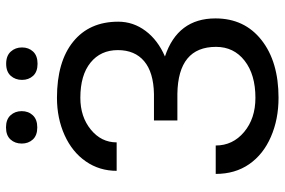

<svg xmlns="http://www.w3.org/2000/svg" viewBox="-172 -756 938 633"><g transform="rotate(-90 296.5 -440.0)"><path d="M447.3 -520Q447.3 -576.7 406 -610.1Q364.7 -643.6 290 -643.6Q227.5 -643.6 185.3 -609.1Q143.1 -574.7 143.1 -523.9H49.3Q49.3 -580.6 80.3 -625.5Q111.3 -670.4 167 -695.6Q222.7 -720.7 290 -720.7Q409.2 -720.7 475.1 -667.2Q541 -613.8 541 -518.6Q541 -469.2 510.7 -428.7Q480.5 -388.2 426.3 -364.7Q551.8 -322.8 551.8 -198.2Q551.8 -102.5 480.5 -46.4Q409.2 9.8 290 9.8Q219.2 9.8 161.4 -15.4Q103.5 -40.5 71.3 -86.9Q39.1 -133.3 39.1 -197.3H132.8Q132.8 -141.1 177.2 -103.8Q221.7 -66.4 290 -66.4Q366.7 -66.4 412.4 -102.1Q458 -137.7 458 -196.3Q458 -321.3 303.2 -323.7H215.3V-400.9H302.7Q374 -402.3 410.6 -433.1Q447.3 -463.9 447.3 -520ZM139.2 -836.9Q139.2 -858.9 152.6 -873.8Q166 -888.7 192.4 -888.7Q218.8 -888.7 232.4 -873.8Q246.1 -858.9 246.1 -836.9Q246.1 -814.9 232.4 -800.3Q218.8 -785.6 192.4 -785.6Q166 -785.6 152.6 -800.3Q139.2 -814.9 139.2 -836.9ZM349.1 -835.9Q349.1 -857.9 362.5 -873Q376 -888.2 402.3 -888.2Q428.7 -888.2 442.4 -873Q456.1 -857.9 456.1 -835.9Q456.1 -814 442.4 -799.3Q428.7 -784.7 402.3 -784.7Q376 -784.7 362.5 -799.3Q349.1 -814 349.1 -835.9Z"/></g></svg>

Font: RobotoInd
Style: Regular
Weight: 400
Designer: Google
Version: Version 2.001101; 2014